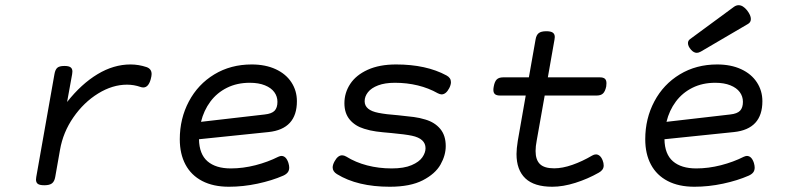

<svg xmlns="http://www.w3.org/2000/svg" viewBox="-20 -711 3038 742"><path d="M546.4 -451.7Q565.9 -444.8 565.9 -424.8Q565.9 -417.5 562.5 -404.8Q553.7 -373 533.7 -373Q528.3 -373 522.9 -375Q497.6 -383.8 470.7 -383.8Q414.6 -383.8 359.1 -349.6Q303.7 -315.4 263.7 -257.6Q223.6 -199.7 211.9 -131.8L193.4 -26.9Q190.4 -9.8 180.9 -2.4Q171.4 4.9 151.9 4.9H150.9Q133.8 4.9 126.5 -0.2Q119.1 -5.4 119.1 -17.1Q119.1 -19 120.1 -26.9L190.4 -424.3Q193.4 -441.9 201.4 -449Q209.5 -456.1 228.5 -456.1H229.5Q245.6 -456.1 252.7 -450.9Q259.8 -445.8 259.8 -434.6Q259.8 -432.1 258.8 -424.3L239.3 -316.9Q294.4 -386.7 356.9 -424.3Q419.4 -461.9 484.4 -461.9Q515.6 -461.9 546.4 -451.7Z M1067.4 -108.4Q1085.9 -108.4 1094.7 -81.1Q1097.7 -70.8 1097.7 -63.5Q1097.7 -52.2 1092 -44.9Q1086.4 -37.6 1074.7 -32.2Q1031.2 -13.2 975.3 -1.2Q919.4 10.7 864.7 10.7Q804.2 10.7 761.5 -11.5Q718.8 -33.7 696.8 -75Q674.8 -116.2 674.8 -172.9Q674.8 -252.9 710 -319.1Q745.1 -385.3 808.3 -423.6Q871.6 -461.9 952.6 -461.9Q1005.9 -461.9 1045.4 -443.6Q1085 -425.3 1106.2 -392.8Q1127.4 -360.4 1127.4 -319.8Q1127.4 -212.4 1018.1 -200.7L749 -172.9Q750 -115.2 782 -87.6Q814 -60.1 872.1 -60.1Q918.9 -60.1 967.3 -72.5Q1015.6 -85 1055.2 -105Q1063 -108.4 1067.4 -108.4ZM756.8 -240.2 1002.9 -268.6Q1030.3 -271.5 1041.3 -283.2Q1052.2 -294.9 1052.2 -317.4Q1052.2 -338.4 1040 -355Q1027.8 -371.6 1003.7 -381.3Q979.5 -391.1 945.3 -391.1Q896 -391.1 857.2 -371.8Q818.4 -352.5 793 -318.4Q767.6 -284.2 756.8 -240.2Z M1705.6 -419.4Q1722.7 -410.2 1722.7 -393.6Q1722.7 -383.3 1716.3 -370.6Q1703.6 -346.2 1686.5 -346.2Q1680.7 -346.2 1671.9 -350.6Q1636.7 -370.6 1594.5 -380.9Q1552.2 -391.1 1506.3 -391.1Q1467.8 -391.1 1441.4 -381.1Q1415 -371.1 1402.1 -354.7Q1389.2 -338.4 1389.2 -319.8Q1389.2 -285.2 1442.4 -274.9Q1471.7 -269 1518.6 -265.6Q1557.1 -261.7 1579.3 -258.8Q1601.6 -255.9 1624 -249Q1660.2 -238.3 1681.4 -212.9Q1702.6 -187.5 1702.6 -146.5Q1702.6 -110.8 1682.4 -75Q1662.1 -39.1 1613.8 -14.2Q1565.4 10.7 1486.3 10.7Q1361.3 10.7 1282.2 -38.1Q1265.6 -48.3 1265.6 -64Q1265.6 -74.2 1272.9 -87.4Q1285.6 -110.8 1302.2 -110.8Q1309.6 -110.8 1317.9 -106Q1354 -83.5 1398.9 -71.8Q1443.8 -60.1 1493.7 -60.1Q1541.5 -60.1 1570.8 -72.8Q1600.1 -85.4 1612.3 -103.3Q1624.5 -121.1 1624.5 -138.2Q1624.5 -175.3 1571.8 -186.5Q1545.9 -191.9 1493.2 -196.8Q1457.5 -199.7 1433.8 -202.9Q1410.2 -206.1 1387.2 -213.4Q1352.1 -224.1 1331.5 -248.8Q1311 -273.4 1311 -312Q1311 -352.5 1333.5 -386.7Q1356 -420.9 1401.1 -441.4Q1446.3 -461.9 1510.7 -461.9Q1627 -461.9 1705.6 -419.4Z M2054.2 -168Q2049.8 -145.5 2049.8 -127.4Q2049.8 -93.3 2066.7 -76.9Q2083.5 -60.5 2121.6 -60.5Q2153.8 -60.5 2192.1 -74Q2230.5 -87.4 2268.6 -109.9Q2275.9 -114.3 2283.2 -114.3Q2291 -114.3 2297.9 -108.4Q2304.7 -102.5 2309.1 -90.8Q2313 -81.1 2313 -71.3Q2313 -54.2 2294.4 -43.9Q2251.5 -19.5 2203.6 -4.4Q2155.8 10.7 2114.3 10.7Q2044.4 10.7 2010.3 -21.7Q1976.1 -54.2 1976.1 -115.7Q1976.1 -136.2 1981 -166.5L2011.7 -341.8H1912.6Q1899.4 -341.8 1893.1 -346.9Q1886.7 -352.1 1886.7 -363.8Q1886.7 -369.6 1888.2 -377Q1891.6 -396 1899.9 -404.1Q1908.2 -412.1 1924.8 -412.1H2023.9L2049.8 -558.6Q2052.7 -575.7 2062 -583Q2071.3 -590.3 2091.3 -590.3Q2108.4 -590.3 2116.2 -585Q2124 -579.6 2124 -567.9Q2124 -565.4 2123 -558.6L2097.2 -412.1H2297.9Q2311.5 -412.1 2317.6 -406.7Q2323.7 -401.4 2323.7 -389.2Q2323.7 -381.8 2322.8 -377Q2318.8 -357.9 2310.5 -349.9Q2302.2 -341.8 2285.6 -341.8H2085Z M2672.9 -506.8Q2661.1 -506.8 2650.4 -519Q2638.7 -532.2 2638.7 -544.4Q2638.7 -553.7 2646.5 -559.6L2816.4 -684.6Q2825.2 -690.9 2834.5 -690.9Q2851.1 -690.9 2867.2 -670.9Q2881.8 -651.9 2881.8 -637.7Q2881.8 -625 2871.1 -618.7L2688.5 -511.7Q2679.7 -506.8 2672.9 -506.8ZM2866.2 -108.4Q2884.8 -108.4 2893.6 -81.1Q2896.5 -70.8 2896.5 -63.5Q2896.5 -52.2 2890.9 -44.9Q2885.3 -37.6 2873.5 -32.2Q2830.1 -13.2 2774.2 -1.2Q2718.3 10.7 2663.6 10.7Q2603 10.7 2560.3 -11.5Q2517.6 -33.7 2495.6 -75Q2473.6 -116.2 2473.6 -172.9Q2473.6 -252.9 2508.8 -319.1Q2543.9 -385.3 2607.2 -423.6Q2670.4 -461.9 2751.5 -461.9Q2804.7 -461.9 2844.2 -443.6Q2883.8 -425.3 2905 -392.8Q2926.3 -360.4 2926.3 -319.8Q2926.3 -212.4 2816.9 -200.7L2547.9 -172.9Q2548.8 -115.2 2580.8 -87.6Q2612.8 -60.1 2670.9 -60.1Q2717.8 -60.1 2766.1 -72.5Q2814.5 -85 2854 -105Q2861.8 -108.4 2866.2 -108.4ZM2555.7 -240.2 2801.8 -268.6Q2829.1 -271.5 2840.1 -283.2Q2851.1 -294.9 2851.1 -317.4Q2851.1 -338.4 2838.9 -355Q2826.7 -371.6 2802.5 -381.3Q2778.3 -391.1 2744.1 -391.1Q2694.8 -391.1 2656 -371.8Q2617.2 -352.5 2591.8 -318.4Q2566.4 -284.2 2555.7 -240.2Z"/></svg>

Font: Courier Prime Sans
Style: Italic
Weight: 400
Italic angle: -10°
Designer: Alan Dague-Greene
Foundry: Quote-Unquote Apps
Version: Version 3.020